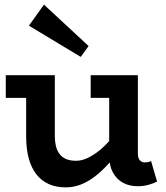

<svg xmlns="http://www.w3.org/2000/svg" viewBox="-20 -796 716 830"><path d="M264 14Q223 14 191.5 0Q160 -14 138 -41.5Q116 -69 104.5 -110.5Q93 -152 93 -207V-471H217V-208Q217 -185 221.5 -165.5Q226 -146 236.5 -131.5Q247 -117 264.5 -109Q282 -101 309 -101Q332 -101 356.5 -112Q381 -123 406.5 -143Q432 -163 458 -193Q484 -223 511 -260V-163Q478 -120 448 -87Q418 -54 388 -31.5Q358 -9 327.5 2.5Q297 14 264 14ZM5 -373V-471H195V-373ZM575 9Q539 9 511.5 -6Q484 -21 468 -50.5Q452 -80 452 -122V-471H576V-133Q576 -112 584.5 -103Q593 -94 605 -94Q615 -94 621.5 -95.5Q628 -97 633 -100L659 -11Q646 -4 623.5 2.5Q601 9 575 9ZM372 -373V-471H560V-373ZM329 -550 105 -685 170 -776 363 -597Z"/></svg>

Font: BioRhyme ExtraBold
Style: Bold
Weight: 700
Version: Version 1.600;gftools[0.9.33]